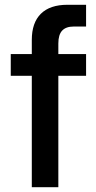

<svg xmlns="http://www.w3.org/2000/svg" viewBox="-20 -783 401 803"><path d="M113 0V-466H25V-557H113V-616Q113 -688 151 -725.5Q189 -763 262 -763H340V-672H288Q256 -672 240 -655Q224 -638 224 -601V-557H340V-466H224V0Z"/></svg>

Font: Open Sauce One Medium
Style: Regular
Weight: 500
Designer: Alfredo Marco Pradil
Foundry: Creative Sauce Fz LLC
Version: Version 1.477